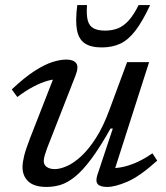

<svg xmlns="http://www.w3.org/2000/svg" viewBox="-20 -729 656 759"><path d="M364.5 -36 426 -221H417Q374.5 -145.5 340 -99.5Q305.5 -53.5 276 -30Q246.5 -6.5 219.5 1.8Q192.5 10 164.5 10Q115 10 92 -11.8Q69 -33.5 69 -68Q69 -86 75.2 -112Q81.5 -138 99.5 -184.5L200.5 -443L215 -415.5Q194 -417 167.8 -409.5Q141.5 -402 111.5 -386.2Q81.5 -370.5 48.5 -345.5L26.5 -375.5Q78 -424 117.8 -449.2Q157.5 -474.5 188 -484Q218.5 -493.5 242 -493.5Q271 -493.5 281.5 -478.8Q292 -464 278 -429L166 -142.5Q160.5 -127.5 156.8 -114.8Q153 -102 153 -92.5Q153 -77 165 -68.8Q177 -60.5 197 -60.5Q217 -60.5 244 -72.2Q271 -84 300.8 -111.2Q330.5 -138.5 359.5 -183.8Q388.5 -229 413 -296L482.5 -483.5H569.5L427 -38.5L412.5 -65Q433.5 -63 460.5 -68Q487.5 -73 518.5 -86.5Q549.5 -100 582.5 -123L601.5 -94Q531.5 -31 483 -10.5Q434.5 10 404.5 10Q376 10 366.5 -1Q357 -12 364.5 -36ZM395 -608Q424 -608 446.8 -617.2Q469.5 -626.5 489.2 -648.5Q509 -670.5 528 -709H573.5Q543.5 -644.5 515.5 -608Q487.5 -571.5 455.8 -556.5Q424 -541.5 382.5 -541.5Q339 -541.5 315 -557.8Q291 -574 284.2 -610.8Q277.5 -647.5 285.5 -709H324Q321 -670 327 -648Q333 -626 350 -617Q367 -608 395 -608Z"/></svg>

Font: Newsreader 10pt
Style: Italic
Weight: 400
Italic angle: -17°
Version: Version 1.003